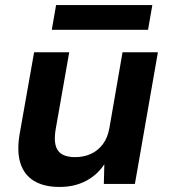

<svg xmlns="http://www.w3.org/2000/svg" viewBox="-20 -728 668 760"><path d="M216 12Q154 12 114.5 -12Q75 -36 60.5 -83Q46 -130 58 -199L115 -521H254L200 -214Q191 -158 209.5 -132Q228 -106 278 -106Q311 -106 339 -118.5Q367 -131 386.5 -156.5Q406 -182 413 -221L465 -521H605L514 0H391L393 -78Q366 -36 320.5 -12Q275 12 216 12ZM185 -610 202 -708H583L566 -610Z"/></svg>

Font: DM Sans 10pt ExtraBold
Style: Italic
Weight: 800
Italic angle: -10°
Version: Version 4.004;gftools[0.9.30]